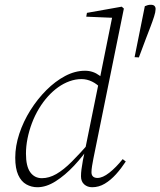

<svg xmlns="http://www.w3.org/2000/svg" viewBox="-20 -773 673 806"><path d="M613 -753Q625 -753 629.5 -747Q634 -741 633 -733Q633 -723 627 -704Q621 -685 612 -661.5Q603 -638 593 -612L563 -532L545 -533L588 -747Q595 -750 600.5 -751.5Q606 -753 613 -753ZM137 13Q112 13 90.5 1Q69 -11 56.5 -38.5Q44 -66 44 -111Q44 -160 61 -211.5Q78 -263 107.5 -310Q137 -357 174.5 -394.5Q212 -432 253.5 -454Q295 -476 337 -476Q354 -476 369 -471Q384 -466 397.5 -456Q411 -446 423 -430L405 -401Q388 -420 366.5 -430.5Q345 -441 322 -441Q297 -441 272 -432Q247 -423 224.5 -407Q202 -391 182 -369Q161 -346 143.5 -317Q126 -288 114 -256Q102 -224 95.5 -191.5Q89 -159 89 -128Q89 -75 107 -50Q125 -25 156 -25Q186 -25 216.5 -42.5Q247 -60 281.5 -94.5Q316 -129 357 -176L367 -167H362Q329 -118 291 -77.5Q253 -37 213.5 -12Q174 13 137 13ZM367 13Q347 13 333.5 1Q320 -11 320 -33Q320 -47 322 -62Q324 -77 328 -100L332 -119L395 -429L399 -443L453 -711L461 -698L342 -703L345 -719L491 -745L500 -737L372 -107Q369 -92 366.5 -76.5Q364 -61 364 -50Q364 -38 370.5 -32Q377 -26 389 -26Q411 -26 439 -48Q467 -70 495 -105L508 -95Q489 -66 467 -41.5Q445 -17 420 -2Q395 13 367 13Z"/></svg>

Font: Source Serif 4 36pt Light
Style: Italic
Weight: 300
Italic angle: -12°
Designer: Frank Grießhammer
Foundry: Adobe Systems Incorporated
Version: Version 4.004;hotconv 1.0.116;makeotfexe 2.5.65601